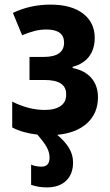

<svg xmlns="http://www.w3.org/2000/svg" viewBox="-20 -577 478 833"><path d="M195 107Q195 84 183 62Q171 40 142 7Q79 0 33 -24V-136Q67 -119 102.5 -109.5Q138 -100 174 -100Q219 -100 243.5 -117.5Q268 -135 267 -168Q268 -230 173 -230H108V-330H169Q258 -330 258 -392Q258 -449 181 -449Q155 -449 129.5 -442.5Q104 -436 76 -424L36 -521Q111 -557 199 -557Q290 -557 340.5 -518Q391 -479 391 -413Q391 -365 367 -332.5Q343 -300 295 -287V-282Q349 -271 377 -238Q405 -205 405 -155Q405 -86 358.5 -43Q312 0 228 8Q261 35 279 64.5Q297 94 297 128Q297 178 267 207Q237 236 183 236Q163 236 146.5 233Q130 230 115 225V137Q122 141 135 143.5Q148 146 160 146Q195 146 195 107Z"/></svg>

Font: Noto Sans Condensed
Style: Bold
Weight: 700
Width: 3
Designer: Monotype Design Team
Foundry: Monotype Imaging Inc.
Version: Version 2.013; ttfautohint (v1.8.4.7-5d5b)